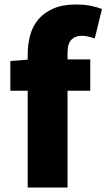

<svg xmlns="http://www.w3.org/2000/svg" viewBox="-20 -833 473 853"><path d="M26 -562 103 -568V-591Q103 -636 114 -676.5Q125 -717 150.5 -747Q176 -777 217 -795Q258 -813 317 -813Q355 -813 384 -807Q413 -801 433 -793L401 -662Q387 -667 372 -670.5Q357 -674 343 -674Q314 -674 297 -656.5Q280 -639 280 -596V-569H381V-430H280V0H103V-430H26Z"/></svg>

Font: Kinto Sans Black
Style: Regular
Weight: 900
Designer: Authors: Ryoko NISHIZUKA  (kana & ideographs); Paul D. Hunt (Latin, Greek & Cyrillic); Wenlong ZHANG  (bopomofo); Sandol
Foundry: Adobe Systems Incorporated, ookami Inc.
Version: Version 0.001